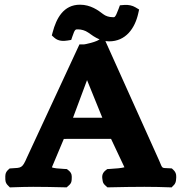

<svg xmlns="http://www.w3.org/2000/svg" viewBox="-20 -795 780 817"><path d="M251.5 -203.7C252.8 -203.8 258.8 -204 264.7 -204H452.6L509.5 -83.2C498.4 -80 473.7 -77.4 446.8 -76.1L436.3 -75.5L428.8 -69.6C411.2 -55.6 414.6 -38.8 416.4 -28.2C417.4 -22.1 418.1 -13.9 428.8 -5.3L437.3 2.3L449.3 2C490.2 1 551.5 0 594.5 0C636.7 0 669.6 1 699.2 2L710.1 2.4L717.7 -5.3C728.5 -15.2 728.6 -25 729.3 -32.1C730.2 -42.5 732.7 -58.4 717.7 -72.2L711.2 -78.3L702 -78.9C666.5 -81.5 673.3 -73.7 657.4 -111.4L428.5 -620.2C433.5 -619.4 438.7 -619 444 -619C515.4 -619 554.1 -674.5 568.3 -738.1L572 -754.5L556.4 -763.8C543.7 -771.4 527 -775.4 508.4 -773.9L490.2 -772.4L484.5 -756.9C469.3 -716.1 467 -722 458.5 -722C443.8 -722 429.4 -726.7 418.8 -735C397.8 -751.2 365.5 -775 320.4 -775C250.2 -775 219.8 -717 204.1 -657.8L200.5 -644.2L211.5 -634.3C228.6 -619 250.9 -619.9 266.3 -622.4L283 -625.1L288 -639.8C298.8 -671.8 301 -670 312.6 -670C325.5 -670 342.6 -665.6 355.3 -656.5C368.7 -646.9 384.8 -635.1 403.8 -627.3L392.9 -621.4C382.8 -616 342.3 -606 337.1 -606H318L94.8 -125.2C74.5 -77.8 70.2 -81.3 30.4 -78.8L21 -78.2L14.4 -72.1C1.2 -59.9 2.5 -46.9 2.6 -38C2.7 -29.4 1.7 -17.1 14.4 -5.3L22.1 2.4L33 2C60.8 1 95 0 121.1 0C163.9 0 210.5 1 251.6 2L263.6 2.3L272.1 -5.3C285.7 -16.2 284.9 -27.4 285.2 -35.3C285.5 -44.3 287.3 -57.4 272.1 -69.6L264.5 -75.6L253.9 -76.1C229.9 -77.1 207.6 -79.6 200.9 -82.7C201 -83.4 201.3 -84.5 202 -86ZM350.4 -454.1 415.4 -294H290.7Z"/></svg>

Font: Linux Libertine Mono O 
Style: Mono Bold
Weight: 400
Designer: Philipp H. Poll
Foundry: Philipp H. Poll
Version: Version 5.1.7